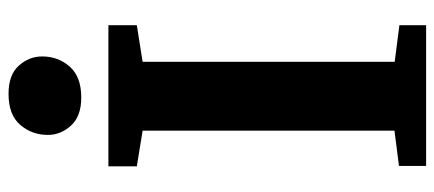

<svg xmlns="http://www.w3.org/2000/svg" viewBox="-304 -712 1016 449"><g transform="rotate(-90 204.5 -488.0)"><path d="M123 -74V-663L39.5 -676.5V-743H369.5V-676.5L284 -663V-73.5L369.5 -62.5V0H40.5V-63.5ZM200 -806.5Q156.5 -806.5 134.8 -830.5Q113 -854.5 113 -884.5Q113 -922 136.5 -949.2Q160 -976.5 208.5 -976.5H209.5Q253.5 -976.5 275 -952.5Q296.5 -928.5 296.5 -898Q296.5 -860.5 272.8 -833.5Q249 -806.5 201 -806.5Z"/></g></svg>

Font: Merriweather ExtraBold
Style: Regular
Weight: 800
Version: Version 2.100